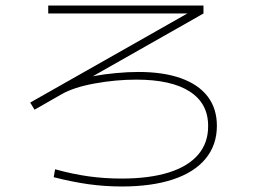

<svg xmlns="http://www.w3.org/2000/svg" viewBox="-20 -680 904 686"><path d="M171.9 -46.9 176.8 -75.2Q240.7 -57.6 297.6 -49.8Q354.5 -42 414.1 -42Q513.2 -42 582.8 -63.7Q652.3 -85.4 688.2 -127.7Q724.1 -169.9 723.6 -229.5Q724.1 -310.1 658.2 -352.8Q592.3 -395.5 466.8 -395.5Q394 -395.5 318.6 -381.8Q243.2 -368.2 199.2 -342.8L103.5 -288.1L87.9 -313.5L649.4 -631.8H152.3V-660.2H707V-631.8L312 -407.7Q351.6 -415 394.3 -418.9Q437 -422.9 474.6 -422.9Q564 -422.9 626.7 -400.4Q689.5 -377.9 722.2 -335Q754.9 -292 754.9 -230.5Q754.9 -162.1 714.8 -113.3Q674.8 -64.5 598.6 -39.1Q522.5 -13.7 415 -13.7Q355.5 -13.7 297.1 -21.7Q238.8 -29.8 171.9 -46.9Z"/></svg>

Font: Pretendard GOV Thin
Style: Regular
Weight: 100
Designer: Base glyphs from Inter by Rasmus Andersson; Hangeul glyphs from Noto Sans CJK(Source Han Sans) by Jang Soo-young and Kan
Foundry: Kil Hyung-jin
Version: Version 1.309